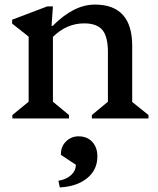

<svg xmlns="http://www.w3.org/2000/svg" viewBox="-20 -517 688 838"><path d="M34 0V-15L105 -73V-357L33 -414V-431L186 -489H211L205 -404H210Q302 -497 394 -497Q557 -497 557 -317V-72L628 -15V0H381V-15L451 -73V-290Q451 -357 427 -386Q403 -415 347 -415Q271 -415 211 -356V-73L281 -15V0ZM241 301 235 272Q270 266 290.5 247Q311 228 311 202L246 159V154Q246 122 268.5 100Q291 78 323 78Q360 78 382.5 102Q405 126 405 166Q405 224 360.5 260.5Q316 297 241 301Z"/></svg>

Font: Platypi
Style: Regular
Weight: 400
Designer: David Sargent
Foundry: Bolt Cutter Type
Version: Version 1.200; ttfautohint (v1.8.4.7-5d5b)